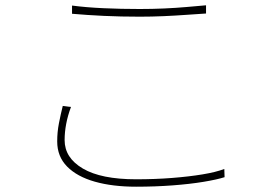

<svg xmlns="http://www.w3.org/2000/svg" viewBox="-20 -698 1040 725"><path d="M252 -677Q305 -670 371 -667Q437 -664 508 -664Q555 -664 599.5 -666Q644 -668 684 -671.5Q724 -675 758 -678V-647Q725 -645 684 -642Q643 -639 598 -637Q553 -635 508 -635Q436 -635 372.5 -638Q309 -641 252 -646ZM248 -294Q236 -262 230 -230.5Q224 -199 224 -169Q224 -102 293 -61.5Q362 -21 494 -21Q565 -21 629 -26Q693 -31 744.5 -39.5Q796 -48 827 -60L828 -29Q800 -20 749 -11.5Q698 -3 632 2Q566 7 494 7Q405 7 338 -12Q271 -31 233.5 -69Q196 -107 196 -164Q196 -199 202.5 -232.5Q209 -266 217 -298Z"/></svg>

Font: Noto Sans JP
Style: Regular
Weight: 100
Designer: Ryoko NISHIZUKA 西塚涼子 (kana, bopomofo & ideographs); Paul D. Hunt (Latin, Greek & Cyrillic); Sandoll Communications 산돌커뮤니
Foundry: Adobe
Version: Version 2.004;hotconv 1.0.118;makeotfexe 2.5.65603